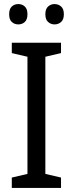

<svg xmlns="http://www.w3.org/2000/svg" viewBox="-20 -924 358 944"><path d="M280 0H38V-51L115 -69V-645L38 -663V-714H280V-663L203 -645V-69L280 -51ZM25 -854Q25 -880 38 -892Q51 -904 70 -904Q89 -904 102 -892Q115 -880 115 -854Q115 -828 102 -816Q89 -804 70 -804Q51 -804 38 -816Q25 -828 25 -854ZM203 -854Q203 -880 216.5 -892Q230 -904 248 -904Q267 -904 280.5 -892Q294 -880 294 -854Q294 -828 280.5 -816Q267 -804 248 -804Q230 -804 216.5 -816Q203 -828 203 -854Z"/></svg>

Font: Noto Sans Sinhala UI SemiCondensed
Style: Regular
Weight: 400
Width: 4
Designer: Jelle Bosma - Monotype Design Team
Foundry: Monotype Imaging Inc.
Version: Version 2.006; ttfautohint (v1.8.4.7-5d5b)